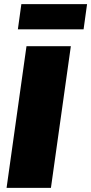

<svg xmlns="http://www.w3.org/2000/svg" viewBox="-20 -915 444 935"><path d="M325 -690 228 0H12L109 -690ZM404 -895 387 -772H67L84 -895Z"/></svg>

Font: Exo 2 Black
Style: Italic
Weight: 900
Italic angle: -8°
Designer: Natanael Gama
Foundry: Natanael Gama
Version: Version 2.010